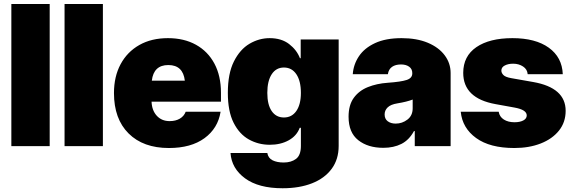

<svg xmlns="http://www.w3.org/2000/svg" viewBox="-20 -748 2930 983"><path d="M234.4 -727.5V0H38.1V-727.5Z M506.8 -727.5V0H310.5V-727.5Z M844.7 9.8Q713.4 9.8 638.4 -64.7Q563.5 -139.2 563.5 -271.5Q563.5 -356 597.4 -419.2Q631.3 -482.4 693.4 -517.6Q755.4 -552.7 839.8 -552.7Q922.4 -552.7 983.4 -518.8Q1044.4 -484.9 1077.9 -422.1Q1111.3 -359.4 1111.3 -272.5V-227.5H755.9Q757.8 -182.1 783 -155Q808.1 -127.9 848.6 -127.9Q878.9 -127.9 900.4 -140.4Q921.9 -152.8 930.7 -175.8H1109.4Q1095.7 -90.8 1026.9 -40.5Q958 9.8 844.7 9.8ZM841.8 -415Q766.6 -415 757.3 -335H926.3Q917 -415 841.8 -415Z M1426.8 215.8Q1303.7 215.8 1234.6 165Q1165.5 114.3 1160.2 35.2H1348.6Q1353 61.5 1375.7 72.8Q1398.4 84 1432.6 84Q1470.7 84 1495.6 65.4Q1520.5 46.9 1520.5 -1V-93.8H1514.6Q1499 -52.2 1457.8 -29.5Q1416.5 -6.8 1361.3 -6.8Q1303.2 -6.8 1254.4 -33.9Q1205.6 -61 1176 -119.6Q1146.5 -178.2 1146.5 -272.5Q1146.5 -371.6 1177.5 -433.3Q1208.5 -495.1 1257.3 -523.9Q1306.2 -552.7 1360.4 -552.7Q1420.9 -552.7 1460.2 -522.5Q1499.5 -492.2 1515.6 -450.2H1519.5V-545.9H1713.9V-1Q1713.9 67.9 1678 116.5Q1642.1 165 1577.6 190.4Q1513.2 215.8 1426.8 215.8ZM1433.6 -146.5Q1474.1 -146.5 1497.3 -179.9Q1520.5 -213.4 1520.5 -272.5Q1520.5 -333.5 1497.3 -367.9Q1474.1 -402.3 1433.6 -402.3Q1393.6 -402.3 1371.1 -367.9Q1348.6 -333.5 1348.6 -272.5Q1348.6 -211.9 1371.1 -179.2Q1393.6 -146.5 1433.6 -146.5Z M1942.4 8.8Q1863.8 8.8 1814.2 -30.3Q1764.6 -69.3 1764.6 -150.4Q1764.6 -210.4 1791.3 -247.1Q1817.9 -283.7 1863.3 -302Q1908.7 -320.3 1964.8 -324.2Q2033.2 -329.1 2062 -338.6Q2090.8 -348.1 2090.8 -372.1V-374Q2090.8 -395 2074.7 -406.5Q2058.6 -418 2033.2 -418Q2004.9 -418 1987.3 -405.8Q1969.7 -393.6 1965.8 -368.2H1786.1Q1789.6 -418 1817.6 -460Q1845.7 -502 1900.1 -527.3Q1954.6 -552.7 2036.1 -552.7Q2113.8 -552.7 2170.2 -529.1Q2226.6 -505.4 2256.8 -464.8Q2287.1 -424.3 2287.1 -374V0H2103.5V-77.1H2099.6Q2074.7 -31.2 2035.2 -11.2Q1995.6 8.8 1942.4 8.8ZM2005.9 -115.2Q2039.1 -115.2 2065.9 -135.7Q2092.8 -156.2 2092.8 -193.4V-238.3Q2062.5 -226.6 2014.6 -218.8Q1980.5 -213.4 1964.8 -198.2Q1949.2 -183.1 1949.2 -162.1Q1949.2 -139.2 1965.1 -127.2Q1981 -115.2 2005.9 -115.2Z M2861.3 -368.2H2681.6Q2679.7 -393.1 2658 -407.5Q2636.2 -421.9 2607.4 -421.9Q2582 -421.9 2564.5 -412.8Q2546.9 -403.8 2546.9 -386.7Q2546.9 -374.5 2557.4 -363.8Q2567.9 -353 2598.6 -347.7L2710 -328.1Q2876 -298.8 2876 -180.7Q2876 -122.1 2841.8 -79.3Q2807.6 -36.6 2748.3 -13.4Q2689 9.8 2613.3 9.8Q2488.3 9.8 2417.7 -41.3Q2347.2 -92.3 2338.9 -175.8H2533.2Q2537.6 -149.9 2559.6 -136Q2581.5 -122.1 2614.3 -122.1Q2641.6 -122.1 2659.2 -131.3Q2676.8 -140.6 2676.8 -157.2Q2676.8 -186 2614.3 -197.3L2517.6 -214.8Q2351.6 -244.6 2351.6 -375Q2351.6 -460.4 2418.9 -506.6Q2486.3 -552.7 2603.5 -552.7Q2721.7 -552.7 2789.8 -503.7Q2857.9 -454.6 2861.3 -368.2Z"/></svg>

Font: Inter Tight Black
Style: Regular
Weight: 900
Designer: Rasmus Andersson
Foundry: rsms
Version: Version 3.004; ttfautohint (v1.8.4.7-5d5b)